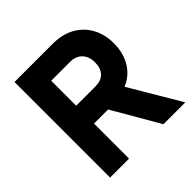

<svg xmlns="http://www.w3.org/2000/svg" viewBox="-197 -921 1081 1081"><g transform="rotate(-45 344.0 -380.5)"><path d="M500 0H674L494 -304C577 -338 625 -417 625 -520C625 -662 529 -761 384 -761H75V0H226V-279H338ZM226 -421V-620H377C436 -620 474 -581 474 -520C474 -455 440 -421 377 -421Z"/></g></svg>

Font: All Genders v4
Style: Bold
Weight: 700
Designer: Rassam Alawdi
Foundry: Rassam Art
Version: Version 3.100;FEAKit 1.0